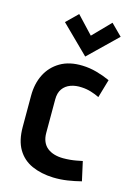

<svg xmlns="http://www.w3.org/2000/svg" viewBox="-115 -797 614 870"><g transform="rotate(15 192.5 -361.5)"><path d="M354 -683 302 -735 222 -653 146 -734 93 -682 222 -555ZM327 -393 352 -479Q321 -493 288 -502Q255 -511 222 -512Q160 -514 117.5 -489Q75 -464 53 -420.5Q31 -377 31 -320V-174Q31 -110 55 -69.5Q79 -29 122.5 -9.5Q166 10 223 12Q257 13 290 8Q323 3 354 -5L334 -95Q334 -95 326.5 -93.5Q319 -92 306 -89.5Q293 -87 277 -85.5Q261 -84 245 -84Q222 -84 203 -89.5Q184 -95 170 -106Q156 -117 148.5 -134.5Q141 -152 141 -175V-332Q141 -363 154.5 -382Q168 -401 191.5 -409.5Q215 -418 244 -416Q266 -415 287.5 -408.5Q309 -402 327 -393Z"/></g></svg>

Font: Advent Pro
Style: Bold
Weight: 700
Designer: VivaRado, Andreas Kalpakidis
Foundry: VivaRado, Andreas Kalpakidis
Version: Version 3.000